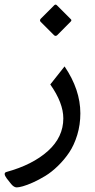

<svg xmlns="http://www.w3.org/2000/svg" viewBox="-20 -544 407 826"><path d="M224.6 -521.5 285.2 -460.9Q289.6 -456.5 283.7 -450.7L226.1 -392.6Q218.8 -386.2 211.9 -393.1L155.3 -449.7Q148.9 -456.1 155.3 -463.4L213.4 -521.5Q219.2 -526.9 224.6 -521.5ZM257.8 -258.3Q325.7 -158.2 325.7 -56.6Q325.7 -7.3 312.3 36.6Q298.8 80.6 277.6 112.1Q256.3 143.6 229.2 169.9Q202.1 196.3 174.8 212.9Q147.5 229.5 121.8 241Q96.2 252.4 78.6 257.3Q61 262.2 52.2 262.2Q40 262.2 28.3 248L9.3 224.1Q-8.3 200.2 7.8 195.8Q120.1 165 186.3 105.5Q252.4 45.9 252.4 -34.7Q252.4 -101.1 196.3 -180.7Z"/></svg>

Font: Sahel FD-WOL
Style: FD-WOL
Weight: 400
Foundry: Saber Rastikerdar (saber.rastikerdar@gmail.com)
Version: Version 2.0.2